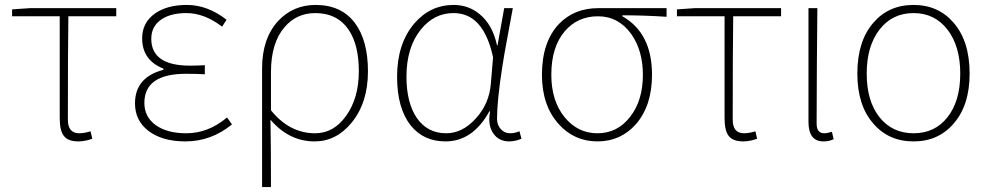

<svg xmlns="http://www.w3.org/2000/svg" viewBox="-20 -560 4008 778"><path d="M239 -9Q222 -30 222 -81V-494H29V-522L101 -527H451V-494H257Q255 -353 255 -75Q255 -20 301 -20Q321 -20 347 -28L354 2Q344 6 331 9Q314 13 298 13Q256 13 239 -9Z M581 -30Q527 -72 527 -141Q527 -247 642 -277V-282Q556 -316 556 -405Q556 -469 609 -506Q658 -540 737 -540Q821 -540 898 -480L880 -452Q808 -507 735 -507Q673 -507 635 -482Q593 -454 593 -403Q593 -294 750 -294Q783 -294 810 -296V-259Q779 -261 734 -261Q565 -261 565 -143Q565 -86 611 -53Q657 -20 735 -20Q824 -20 900 -84L920 -56Q836 13 731 13Q637 13 581 -30Z M1042 -283Q1042 -404 1107 -475Q1168 -540 1259 -540Q1363 -540 1418 -467Q1471 -396 1471 -271Q1471 -143 1404 -62Q1342 13 1255 13Q1151 13 1076 -75Q1078 31 1078 198H1042ZM1382 -90Q1434 -162 1434 -271Q1434 -378 1393 -439Q1347 -507 1257 -507Q1182 -507 1133 -450Q1078 -386 1078 -268V-113Q1153 -20 1257 -20Q1332 -20 1382 -90Z M1644 -52Q1589 -122 1589 -249Q1589 -382 1658 -464Q1723 -540 1818 -540Q1878 -540 1923 -503Q1976 -460 1994 -376H1996L2023 -527H2058Q2044 -453 2036 -408Q2023 -340 2015 -287Q1994 -151 1994 -79Q1994 -53 2010 -36Q2025 -20 2047 -20Q2065 -20 2085 -28L2093 2Q2082 7 2073 9Q2059 13 2044 13Q2002 13 1980 -18Q1955 -52 1966 -109H1963Q1896 13 1785 13Q1696 13 1644 -52ZM1908 -80Q1963 -140 1969 -222L1978 -328Q1955 -433 1905 -476Q1869 -507 1817 -507Q1739 -507 1685 -440Q1627 -368 1627 -249Q1627 -144 1669 -82Q1712 -20 1788 -20Q1854 -20 1908 -80Z M2244 -57Q2176 -132 2176 -257Q2176 -390 2245 -463Q2307 -527 2404 -527H2681V-492Q2590 -498 2502 -498V-494Q2622 -426 2622 -257Q2622 -132 2557 -57Q2495 13 2401 13Q2307 13 2244 -57ZM2532 -85Q2585 -151 2585 -257Q2585 -355 2538 -422Q2486 -494 2403 -494Q2321 -494 2269 -434Q2214 -370 2214 -257Q2214 -151 2268 -85Q2321 -20 2401 -20Q2481 -20 2532 -85Z M2933 -9Q2916 -30 2916 -81V-494H2723V-522L2795 -527H3145V-494H2951Q2949 -353 2949 -75Q2949 -20 2995 -20Q3015 -20 3041 -28L3048 2Q3038 6 3025 9Q3008 13 2992 13Q2950 13 2933 -9Z M3256 -66V-527H3292L3291 -409L3290 -293Q3289 -153 3289 -59Q3289 -20 3320 -20Q3332 -20 3351 -26L3358 4Q3340 13 3317 13Q3256 13 3256 -66Z M3519 -59Q3454 -133 3454 -262Q3454 -393 3519 -468Q3581 -540 3682 -540Q3782 -540 3844 -468Q3909 -393 3909 -262Q3909 -133 3844 -59Q3782 13 3682 13Q3581 13 3519 -59ZM3820 -86Q3871 -151 3871 -262Q3871 -372 3820 -439Q3768 -507 3682 -507Q3595 -507 3543 -439Q3492 -372 3492 -262Q3492 -151 3543 -86Q3595 -20 3682 -20Q3769 -20 3820 -86Z"/></svg>

Font: Noto Sans CJK TC Thin
Style: Regular
Weight: 250
Designer: Ryoko NISHIZUKA ???? (kana & ideographs); Paul D. Hunt (Latin, Greek & Cyrillic); Wenlong ZHANG ??? (bopomofo); Sandoll 
Foundry: Adobe Systems Incorporated
Version: Version 1.004 January 19, 2016